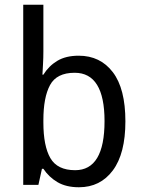

<svg xmlns="http://www.w3.org/2000/svg" viewBox="-20 -873 599 810"><path d="M163 -656Q163 -629 161.5 -603Q160 -577 159 -558H163Q186 -595 222 -616.5Q258 -638 312 -638Q403 -638 456 -568.5Q509 -499 509 -361Q509 -225 456 -154Q403 -83 313 -83Q259 -83 222.5 -104.5Q186 -126 163 -161H157L142 -93H78V-853H163ZM295 -566Q219 -566 191 -514Q163 -462 163 -366V-356Q163 -257 192.5 -206Q222 -155 297 -155Q421 -155 421 -362Q421 -566 295 -566Z"/></svg>

Font: Noto Sans Kannada UI SemiCondensed
Style: Regular
Weight: 400
Width: 4
Designer: Jelle Bosma - Monotype Design Team
Foundry: Monotype Imaging Inc.
Version: Version 2.005; ttfautohint (v1.8.4.7-5d5b)